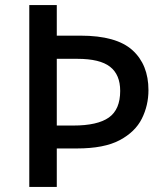

<svg xmlns="http://www.w3.org/2000/svg" viewBox="-20 -734 652 754"><path d="M563 -380Q563 -320 537 -268Q511 -216 450 -183.5Q389 -151 282 -151H203V0H95V-714H203V-594H296Q437 -594 500 -537Q563 -480 563 -380ZM268 -241Q363 -241 407.5 -272.5Q452 -304 452 -377Q452 -441 412 -472Q372 -503 284 -503H203V-241Z"/></svg>

Font: Noto Sans Arabic Med
Style: Regular
Weight: 500
Designer: Monotype Design Team, Nadine Chahine, Nizar Qandah and Khaled Hosny
Foundry: Monotype Imaging Inc.
Version: Version 2.012; ttfautohint (v1.8.4.7-5d5b)